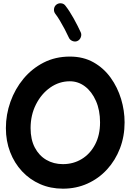

<svg xmlns="http://www.w3.org/2000/svg" viewBox="-20 -1074 785 1161"><path d="M360.4 66.9Q285.6 66.9 222.7 39.3Q159.7 11.7 113.3 -38.1Q66.9 -87.9 41.3 -154.5Q15.6 -221.2 15.6 -299.3Q15.6 -381.3 43.2 -458.7Q70.8 -536.1 121.8 -597.7Q172.9 -659.2 243.9 -695.6Q314.9 -731.9 402.3 -731.9Q483.9 -731.9 545.7 -697Q607.4 -662.1 649.2 -604Q690.9 -545.9 712.2 -475.6Q733.4 -405.3 733.4 -334Q733.4 -250 705.6 -177.2Q677.7 -104.5 627.4 -49.6Q577.1 5.4 509 36.1Q440.9 66.9 360.4 66.9ZM360.4 -81.5Q423.3 -81.5 474.1 -112.3Q524.9 -143.1 554.9 -200Q585 -256.8 585 -334Q585 -407.2 560.3 -463.4Q535.6 -519.5 494.4 -551Q453.1 -582.5 402.3 -582.5Q337.9 -582.5 283.9 -544.7Q230 -506.8 197.5 -442.6Q165 -378.4 165 -299.3Q165 -230.5 190.4 -181.9Q215.8 -133.3 260 -107.4Q304.2 -81.5 360.4 -81.5ZM320.8 -1045.9Q333.5 -1055.7 349.9 -1054Q366.2 -1052.2 375.5 -1039.6Q400.4 -1007.8 425.3 -962.9Q450.2 -918 468.3 -878.4Q474.6 -864.7 468.5 -848.6Q462.4 -832.5 448.2 -826.2Q434.6 -819.8 418.7 -825.9Q402.8 -832 396.5 -846.2Q385.7 -870.1 371.1 -897.7Q356.4 -925.3 341.6 -950.2Q326.7 -975.1 314 -991.2Q304.7 -1003.9 306.6 -1020Q308.6 -1036.1 320.8 -1045.9Z"/></svg>

Font: Mikhak ExtraBold
Style: Regular
Weight: 800
Designer: Amin Abedi
Version: Version 3.3